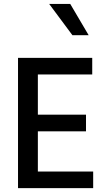

<svg xmlns="http://www.w3.org/2000/svg" viewBox="-20 -973 554 993"><path d="M175.8 -85.9V-293.9H424.8V-379.9H175.8V-587.9H457V-673.8H73.2V0H461.9V-85.9ZM343.3 -952.6H234.4L354.5 -791H438.5Z"/></svg>

Font: FAU Chimera Medium
Style: Regular
Weight: 500
Version: Version 1.002;hotconv 1.0.117;makeotfexe 2.5.65602